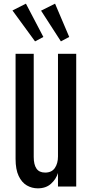

<svg xmlns="http://www.w3.org/2000/svg" viewBox="-20 -1029 510 1059"><path d="M188.5 9.8C218.4 9.8 242.7 1.4 261.2 -15.4C279.8 -32.1 292.6 -51.9 299.8 -74.7V0H400.4V-732.4H299.8V-166C299.8 -140.3 294 -119.1 282.5 -102.3C270.9 -85.5 253.1 -77.1 229 -77.1C207.2 -77.1 191.2 -84.5 181.2 -99.1C171.1 -113.8 166 -135.3 166 -163.6V-732.4H65.9V-152.3C65.9 -113.6 71.6 -82.3 83 -58.3C94.4 -34.4 109.4 -17.1 127.9 -6.3C146.5 4.4 166.7 9.8 188.5 9.8ZM173.3 -800.8 219.2 -825.2 123 -1008.8 48.8 -971.2ZM315.9 -800.8 361.8 -825.2 283.7 -1008.8 206.5 -970.2Z"/></svg>

Font: Antonio
Style: Regular
Weight: 400
Designer: Vernon Adams
Foundry: Vernon Adams
Version: Version 1.002